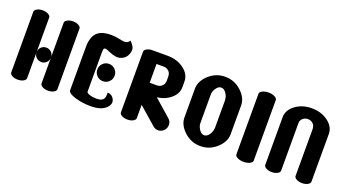

<svg xmlns="http://www.w3.org/2000/svg" viewBox="-44 -870 2249 1250"><g transform="rotate(20 1080.0 -245.0)"><path d="M150 -450V-30Q150 -18 134 -9Q118 0 95 0Q72 0 56 -9Q40 -18 40 -30V-450Q40 -462 56 -471Q72 -480 95 -480Q118 -480 134 -471Q150 -462 150 -450ZM164.5 -174.5Q150 -189 150 -210Q150 -231 164.5 -245.5Q179 -260 200 -260Q221 -260 235.5 -245.5Q250 -231 250 -210Q250 -189 235.5 -174.5Q221 -160 200 -160Q179 -160 164.5 -174.5ZM250 -30V-450Q250 -462 266 -471Q282 -480 305 -480Q328 -480 344 -471Q360 -462 360 -450V-30Q360 -18 344 -9Q328 0 305 0Q282 0 266 -9Q250 -18 250 -30Z M699 -490Q723 -466 728 -448.5Q733 -431 723.5 -406Q714 -381 691 -368.5Q668 -356 644 -359.5Q620 -363 596 -374Q572 -385 566 -385Q556 -385 553 -380Q550 -375 550 -350V-340V-82Q550 -73 571.5 -66Q593 -59 621.5 -59Q650 -59 663.5 -72Q677 -85 675 -121Q704 -121 718.5 -95.5Q733 -70 717 -47Q687 0 600 0Q542 0 492.5 -15Q443 -30 440 -50V-320Q440 -356 440.5 -371Q441 -386 448 -410Q472 -494 601 -480Q609 -479 627.5 -475Q646 -471 657 -470Q686 -467 699 -490ZM577.5 -282.5Q595 -300 620 -300Q645 -300 662.5 -282.5Q680 -265 680 -240Q680 -215 662.5 -197.5Q645 -180 620 -180Q595 -180 577.5 -197.5Q560 -215 560 -240Q560 -265 577.5 -282.5Z M855 -480Q855 -480 960 -480Q1026 -480 1073 -445Q1120 -410 1120 -360V-320Q1120 -276 1081.5 -242.5Q1043 -209 986 -202L1101 -101Q1121 -85 1121.5 -61Q1122 -37 1106.5 -20.5Q1091 -4 1068 -3Q1045 -2 1029 -18L910 -122V-30Q910 -18 894 -9Q878 0 855 0Q832 0 816 -9Q800 -18 800 -30V-450Q800 -462 816 -471Q832 -480 855 -480ZM910 -405V-275H960Q980 -275 994.5 -288Q1009 -301 1009 -320H1010V-360H1009Q1009 -379 994.5 -392Q980 -405 960 -405Z M1520 -340V-140Q1520 -88 1472 -44Q1424 0 1360 0Q1296 0 1248 -44Q1200 -88 1200 -140V-340Q1200 -392 1248 -436Q1296 -480 1360 -480Q1424 -480 1472 -436Q1520 -392 1520 -340ZM1310 -340V-140Q1310 -119 1325 -97Q1340 -75 1359.5 -75Q1379 -75 1394 -97Q1409 -119 1409 -140H1410V-340H1409Q1409 -361 1394 -383Q1379 -405 1359.5 -405Q1340 -405 1325 -383Q1310 -361 1310 -340Z M1720 -450V-30Q1720 -18 1702.5 -9Q1685 0 1660 0Q1635 0 1617.5 -9Q1600 -18 1600 -30V-450Q1600 -462 1617.5 -471Q1635 -480 1660 -480Q1685 -480 1702.5 -471Q1720 -462 1720 -450Z M2120 -360V-30Q2120 -18 2104 -9Q2088 0 2065 0Q2042 0 2026 -9Q2010 -18 2010 -30V-360H2009Q2009 -379 1994.5 -392Q1980 -405 1959.5 -405Q1939 -405 1924.5 -392Q1910 -379 1910 -360V-30Q1910 -18 1894 -9Q1878 0 1855 0Q1832 0 1816 -9Q1800 -18 1800 -30V-360Q1800 -410 1847 -445Q1894 -480 1960 -480Q2026 -480 2073 -445Q2120 -410 2120 -360Z"/></g></svg>

Font: SOV_ThonBuri
Style: Book
Weight: 400
Version: Version 1.00